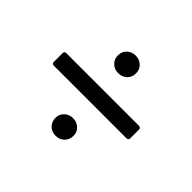

<svg xmlns="http://www.w3.org/2000/svg" viewBox="-113 -737 826 826"><g transform="rotate(45 300.0 -324.0)"><path d="M243 -515Q243 -538 259 -553Q275 -568 298 -568Q321 -568 337 -553Q353 -538 353 -515Q353 -491 337.5 -476Q322 -461 298 -461Q274 -461 258.5 -476Q243 -491 243 -515ZM78 -288Q74 -288 71 -291Q68 -294 68 -298V-354Q68 -358 71 -361Q74 -364 78 -364H522Q526 -364 529.5 -361Q533 -358 533 -354V-298Q533 -294 529.5 -291Q526 -288 522 -288ZM243 -135Q243 -157 259 -172Q275 -187 298 -187Q321 -187 337 -172Q353 -157 353 -135Q353 -111 337.5 -95.5Q322 -80 298 -80Q274 -80 258.5 -95.5Q243 -111 243 -135Z"/></g></svg>

Font: LINE Seed Sans TH App
Style: Regular
Weight: 400
Designer: Dalton Maag Ltd | Thai characters by Cadson Demak Co.,Ltd.
Foundry: Dalton Maag Ltd
Version: Version 1.003